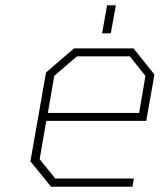

<svg xmlns="http://www.w3.org/2000/svg" viewBox="-20 -706 608 726"><path d="M366 -580 385 -686H418L399 -580ZM173 0 95 -96 154 -432 260 -523H485L564 -424L533 -249H155L130 -104L189 -31H486L481 0ZM161 -279H506L530 -419L471 -493H271L185 -419Z"/></svg>

Font: Tomorrow ExtraLight
Style: Italic
Weight: 275
Italic angle: -10°
Designer: Tony de Marco, Monica Rizzolli
Foundry: Just in Type
Version: Version 2.002